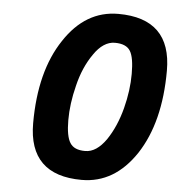

<svg xmlns="http://www.w3.org/2000/svg" viewBox="-50 -719 718 779"><g transform="rotate(5 308.5 -330.0)"><path d="M401 -672C312 -672 239 -629 182 -542C124 -455 95 -341 95 -200C95 -59 167 12 311 12C311 12 311 12 311 12C400 12 473 -31 531 -118C588 -205 617 -319 617 -460C617 -601 545 -672 401 -672C401 -672 401 -672 401 -672ZM476 -434C476 -390 470 -343 457 -293C444 -243 425 -199 400 -162C374 -125 346 -106 315 -106C284 -106 264 -115 253 -133C242 -150 236 -181 236 -225C236 -269 242 -316 255 -367C267 -417 286 -461 312 -498C337 -535 366 -554 397 -554C428 -554 449 -545 460 -527C471 -509 476 -478 476 -434Z"/></g></svg>

Font: My Font
Style: Bold Italic
Weight: 500
Version: Version 0.001